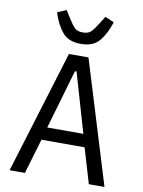

<svg xmlns="http://www.w3.org/2000/svg" viewBox="-100 -1006 800 1074"><g transform="rotate(10 300.0 -469.0)"><path d="M481 0 422 -199H177L118 0H31L245 -698H356L570 0ZM304 -609H295L197 -272H402ZM139 -916 190 -938 211 -904 213 -901Q239 -859 254.5 -844.5Q270 -830 300 -830Q330 -830 345.5 -844.5Q361 -859 387 -901L389 -904L410 -938L461 -916Q441 -851 406 -808Q371 -765 300 -765Q229 -765 194 -808Q159 -851 139 -916Z"/></g></svg>

Font: iA Writer Mono V
Style: Regular
Weight: 400
Designer: Mike Abbink, Paul van der Laan, Pieter van Rosmalen
Foundry: Bold Monday
Version: Version 2.000